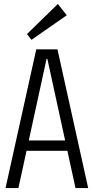

<svg xmlns="http://www.w3.org/2000/svg" viewBox="-20 -949 473 969"><path d="M163 -700H270L425 0H361L219 -652H215L73 0H8ZM101 -240H333V-188H101ZM317 -872 139 -748 116 -777 272 -929Z"/></svg>

Font: Pathway Extreme Condensed ExtraLight
Style: Regular
Weight: 250
Width: 3
Version: Version 1.001;gftools[0.9.26]